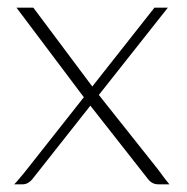

<svg xmlns="http://www.w3.org/2000/svg" viewBox="-20 -481 487 501"><path d="M393 0Q388 0 383 -1.5Q378 -3 374 -6Q370 -9 366 -14L205 -219L23 -461H67L227 -247L393 -38Q404 -23 410 -15Q416 -7 422 0ZM38 0H17Q24 -7 30 -14.5Q36 -22 43 -30L208 -239L383 -461H418L229 -222L64 -13Q60 -8 53.5 -4Q47 0 38 0Z"/></svg>

Font: Genos ExtraLight
Style: Regular
Weight: 250
Designer: Robert E. Leuschke
Foundry: Robert E. Leuschke
Version: Version 1.010